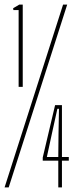

<svg xmlns="http://www.w3.org/2000/svg" viewBox="-30 -820 332 840"><path d="M51.5 -440V-776H28.5L27.5 -784L54.5 -800H69.5V-440ZM-10 0 246 -800H264L8 0ZM241 -360V-133H271V-117H241V0H225V-117H157V-131L211 -360ZM225 -133 226 -235 228 -344H221L197 -235L175 -133Z"/></svg>

Font: Big Shoulders Display Thin Thin
Style: Regular
Weight: 250
Version: Version 2.002